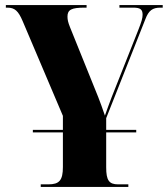

<svg xmlns="http://www.w3.org/2000/svg" viewBox="-20 -734 660 754"><path d="M140 0H484V-10H444C408 -10 397 -26 397 -77V-214H515V-224H397V-270L551 -659C564 -693 579 -704 610 -704H619V-714H449V-704H503C531 -704 540 -697 540 -676C540 -663 536 -649 523 -616L418 -351C410 -330 400 -303 392 -280C382 -310 374 -331 366 -352L255 -627C247 -647 245 -657 245 -669C245 -696 261 -704 312 -704H320V-714H3V-704H9C38 -704 52 -691 69 -651L227 -279V-224H109V-214H227V-78C227 -26 213 -10 170 -10H140Z"/></svg>

Font: Noto Serif Display ExtraCondensed Black
Style: Regular
Weight: 900
Width: 2
Designer: Monotype Design Team
Foundry: Monotype Imaging Inc.
Version: Version 2.009